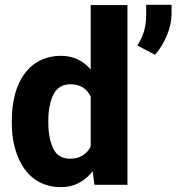

<svg xmlns="http://www.w3.org/2000/svg" viewBox="-20 -771 736 801"><path d="M29.3 -257.8C29.3 -206.5 37.1 -161.1 53.2 -120.6C84.5 -40 146 9.8 234.4 9.8C291 9.8 334 -15.6 366.7 -56.6L374 0H511.7V-750H358.4V-481.4C327.1 -517.1 286.6 -538.1 235.4 -538.1C102.1 -538.1 29.3 -429.2 29.3 -268.1ZM181.6 -268.1C181.6 -311 188.5 -347.2 202.6 -376C216.8 -404.8 240.2 -419.4 273.9 -419.4C314 -419.4 342.3 -402.3 358.4 -367.7V-160.2C342.8 -128.4 314 -108.9 272.9 -108.9C238.8 -108.9 214.8 -123.5 201.7 -152.3C188.5 -181.2 181.6 -216.3 181.6 -257.8ZM589.8 -751V-708.5C589.8 -651.4 574.7 -616.2 553.2 -581.1L626.5 -542.5C645.5 -563 661.6 -589.4 675.3 -621.1C689 -652.8 695.8 -684.6 695.8 -716.3V-751Z"/></svg>

Font: Vazirmatn ExtraBold
Style: Regular
Weight: 800
Designer: Saber Rastikerdar
Foundry: Saber Rastikerdar
Version: Version 33.003